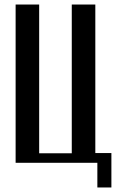

<svg xmlns="http://www.w3.org/2000/svg" viewBox="-20 -719 512 848"><path d="M49 -699H153V-42H297V-699H401V-43H472V109H410V0H49Z"/></svg>

Font: Moniqa Paragraph
Style: Bold
Weight: 700
Designer: Rajesh Rajput
Foundry: Rajesh Rajput
Version: Version 1.000